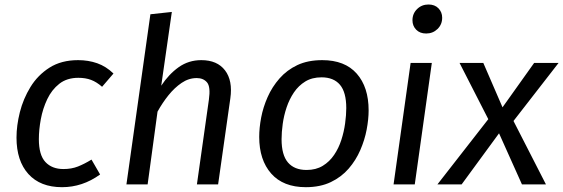

<svg xmlns="http://www.w3.org/2000/svg" viewBox="-20 -800 2444 833"><path d="M319.1 -539.1Q363.2 -539.1 401.8 -525.6Q440.3 -512 472.3 -481L422.9 -423.5Q398.9 -444.5 375 -453.4Q351 -462.4 320.1 -462.4Q270.2 -462.4 237.3 -436.5Q204.4 -410.6 185 -369.7Q165.6 -328.8 157.1 -282.9Q148.6 -237 148.6 -196.2Q148.6 -127.4 177.1 -97Q205.5 -66.6 255.3 -66.6Q290.2 -66.6 318.1 -77.6Q346 -88.6 377 -107.6L414.3 -43Q375.3 -15 334.3 -1.5Q293.2 12.1 249.1 12.1Q154.9 12.1 103.2 -45Q51.6 -102.1 51.6 -203.1Q51.6 -255.1 66.1 -313.1Q80.7 -371.1 112.2 -422.6Q143.8 -474.1 194.9 -506.6Q246 -539.1 319.1 -539.1Z M853.4 -539.1Q922.4 -539.1 956.3 -494.7Q990.3 -450.2 979.3 -373.2L926.3 0H834.3L886.3 -367.7Q894.2 -423.5 878.3 -442.4Q862.4 -461.3 833.6 -461.3Q798.9 -461.3 768 -440.4Q737.2 -419.5 710.8 -386.6Q684.4 -353.6 663.4 -315.6L620.5 0H528.5L632.5 -738.1L725.5 -748.2L679.5 -428.2Q712.4 -478.2 755.5 -508.7Q798.5 -539.1 853.4 -539.1Z M1306.9 12.1Q1208.8 12.1 1156.7 -46.9Q1104.6 -106 1104.6 -206Q1104.6 -245.1 1113.1 -290.2Q1121.7 -335.2 1141.2 -379.2Q1160.7 -423.2 1192.7 -459.7Q1224.8 -496.2 1270.3 -517.7Q1315.9 -539.1 1378 -539.1Q1476.1 -539.1 1527.7 -480.6Q1579.3 -422.1 1579.3 -321Q1579.3 -282.9 1570.8 -237.9Q1562.3 -192.9 1543.2 -148.9Q1524.2 -104.9 1492.7 -68.4Q1461.1 -31.9 1415.1 -9.9Q1369 12.1 1306.9 12.1ZM1310.1 -62.6Q1350.9 -62.6 1380.3 -80.6Q1409.7 -98.5 1429.6 -128Q1449.5 -157.4 1460.9 -192.9Q1472.4 -228.3 1477.3 -264.7Q1482.3 -301.1 1482.3 -331Q1482.3 -399.8 1455 -432.1Q1427.6 -464.5 1374.9 -464.5Q1334 -464.5 1304.6 -446.5Q1275.2 -428.5 1255.3 -399.1Q1235.4 -369.6 1223.5 -334.2Q1211.6 -298.8 1206.6 -262.4Q1201.6 -226 1201.6 -196Q1201.6 -127.3 1229.5 -94.9Q1257.3 -62.6 1310.1 -62.6Z M1761.5 -527.1H1853.5L1779.5 0H1687.5ZM1828.9 -654.6Q1801.7 -654.6 1785.6 -671.2Q1769.5 -687.8 1769.5 -712Q1769.5 -741.2 1789.7 -760.8Q1809.8 -780.5 1839.1 -780.5Q1866.2 -780.5 1882.3 -763.9Q1898.4 -747.3 1898.4 -723.1Q1898.4 -693.9 1878.3 -674.3Q1858.1 -654.6 1828.9 -654.6Z M1973.7 -527.1H2076.8L2160.2 -334.4L2207.8 -275.1L2348.6 0H2244.5L2145.1 -221.6L2098.5 -283ZM2297.5 -527.1H2403.5L2207.8 -275.1L2145.1 -221.6L1982.8 0H1877.8L2098.5 -283L2160.2 -334.4Z"/></svg>

Font: Fira Sans Variable
Style: Italic
Weight: 397
Italic angle: -8°
Designer: Carrois Corporate & Edenspiekermann AG
Foundry: Carrois Corporate GbR & Edenspiekermann AG
Version: Version 4.202